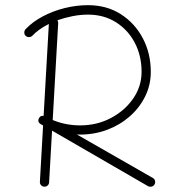

<svg xmlns="http://www.w3.org/2000/svg" viewBox="-20 -695 680 733"><path d="M129.4 -244.6Q135.3 -254.9 146.5 -252.4L166.5 -603.5Q126 -583 102.5 -557.6Q97.2 -553.2 89.6 -553.5Q82 -553.7 77.1 -559.1Q72.3 -564.5 72.8 -572Q73.2 -579.6 78.6 -584.5Q104.5 -611.8 143.1 -632.3Q181.6 -652.8 226.6 -664.1Q271.5 -675.3 315.9 -675.3Q387.2 -675.3 441.2 -640.9Q495.1 -606.4 525.4 -548.6Q555.7 -490.7 555.7 -420.9Q555.7 -370.1 533.9 -326.4Q512.2 -282.7 474.6 -250Q437 -217.3 388.4 -199.2Q339.8 -181.2 285.6 -181.2Q279.3 -181.2 273.4 -181.6L563.5 -15.6Q569.8 -12.2 571.8 -4.9Q573.7 2.4 569.8 9.3Q566.4 15.6 558.8 17.3Q551.3 19 544.9 15.6L178.7 -196.3L167.5 1Q167 8.8 161.6 13.4Q156.2 18.1 148.9 17.6Q141.1 17.1 136.5 11.7Q131.8 6.3 132.3 -1L144.5 -215.8L135.3 -221.2Q121.1 -230 129.4 -244.6ZM202.1 -606.4 181.2 -236.8Q207 -226.1 233.6 -221.2Q260.3 -216.3 285.6 -216.3Q350.1 -216.3 403.3 -244.4Q456.5 -272.5 488.5 -318.8Q520.5 -365.2 520.5 -420.9Q520.5 -482.4 494.4 -532Q468.3 -581.5 422.1 -610.4Q376 -639.2 315.9 -639.2Q287.1 -639.2 257.1 -633.3Q227.1 -627.4 199.2 -617.7Q202.6 -612.8 202.1 -606.4Z"/></svg>

Font: Mikhak-DS1-FD ExtraLight
Style: Regular
Weight: 200
Designer: Amin Abedi
Version: Version 3.2